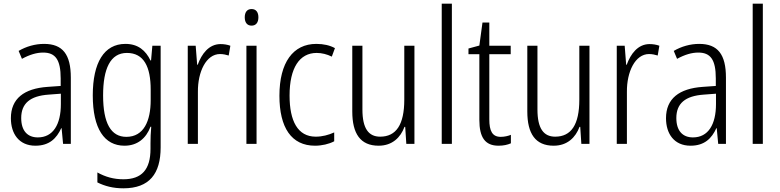

<svg xmlns="http://www.w3.org/2000/svg" viewBox="-20 -780 4229 1041"><path d="M219 -542C170 -542 122 -528 81 -504L99 -461C141 -484 179 -495 214 -495C280 -495 309 -457 309 -355V-314L238 -309C110 -300 39 -245 39 -139C39 -55 83 10 172 10C248 10 287 -30 312 -85H314L322 0H364V-359C364 -485 320 -542 219 -542ZM244 -267 310 -272V-216C310 -105 268 -35 185 -35C129 -35 95 -71 95 -140C95 -219 143 -260 244 -267Z M660 -542C544 -542 483 -440 483 -263C483 -82 546 10 655 10C724 10 772 -29 796 -93H800C797 -60 796 -31 796 -4V27C796 140 748 192 649 192C596 192 551 179 508 155V209C548 229 593 241 649 241C790 241 851 162 851 19V-532H806L799 -452H796C770 -506 729 -542 660 -542ZM668 -493C760 -493 797 -418 797 -294V-237C797 -125 760 -38 665 -38C582 -38 539 -111 539 -263C539 -407 578 -493 668 -493Z M1176 -541C1112 -541 1073 -487 1052 -429H1049L1041 -532H998V0H1053V-282C1052 -391 1098 -487 1173 -487C1190 -487 1207 -483 1220 -479L1229 -532C1213 -538 1194 -541 1176 -541Z M1344 -731C1319 -731 1307 -713 1307 -686C1307 -658 1320 -641 1344 -641C1368 -641 1381 -658 1381 -686C1381 -713 1369 -731 1344 -731ZM1371 -532H1316V0H1371Z M1688 10C1725 10 1764 1 1792 -14V-62C1761 -48 1727 -39 1692 -39C1594 -39 1550 -124 1550 -262C1550 -412 1604 -493 1697 -493C1724 -493 1753 -486 1779 -473L1796 -519C1769 -534 1735 -542 1695 -542C1569 -542 1495 -441 1495 -261C1495 -88 1560 10 1688 10Z M2227 -532H2172V-240C2172 -104 2128 -39 2041 -39C1978 -39 1945 -84 1945 -186V-532H1890V-176C1890 -55 1934 10 2033 10C2107 10 2152 -35 2173 -92H2177L2183 0H2227Z M2430 0V-760H2375V0Z M2695 -38C2649 -38 2633 -70 2633 -133V-486H2749V-532H2633V-658H2596L2579 -533L2520 -517V-486H2579V-130C2579 -35 2610 10 2683 10C2710 10 2732 5 2750 -3V-49C2736 -43 2715 -38 2695 -38Z M3176 -532H3121V-240C3121 -104 3077 -39 2990 -39C2927 -39 2894 -84 2894 -186V-532H2839V-176C2839 -55 2883 10 2982 10C3056 10 3101 -35 3122 -92H3126L3132 0H3176Z M3502 -541C3438 -541 3399 -487 3378 -429H3375L3367 -532H3324V0H3379V-282C3378 -391 3424 -487 3499 -487C3516 -487 3533 -483 3546 -479L3555 -532C3539 -538 3520 -541 3502 -541Z M3771 -542C3722 -542 3674 -528 3633 -504L3651 -461C3693 -484 3731 -495 3766 -495C3832 -495 3861 -457 3861 -355V-314L3790 -309C3662 -300 3591 -245 3591 -139C3591 -55 3635 10 3724 10C3800 10 3839 -30 3864 -85H3866L3874 0H3916V-359C3916 -485 3872 -542 3771 -542ZM3796 -267 3862 -272V-216C3862 -105 3820 -35 3737 -35C3681 -35 3647 -71 3647 -140C3647 -219 3695 -260 3796 -267Z M4116 0V-760H4061V0Z"/></svg>

Font: Noto Sans Arabic Cond Light
Style: Regular
Weight: 300
Width: 3
Designer: Monotype Design Team, Nadine Chahine, Nizar Qandah and Khaled Hosny
Foundry: Monotype Imaging Inc.
Version: Version 2.012